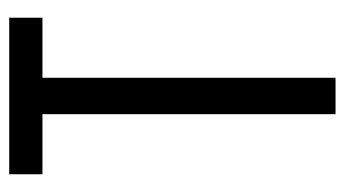

<svg xmlns="http://www.w3.org/2000/svg" viewBox="-184 -556 740 412"><g transform="rotate(-90 186.0 -350.0)"><path d="M225.1 0H147V-628.9H18.1V-700.2H354V-628.9H225.1Z"/></g></svg>

Font: Bebas Neue Regular
Style: Regular
Weight: 400
Designer: Ryoichi Tsunekawa
Foundry: Ryoichi Tsunekawa
Version: Version 001.003